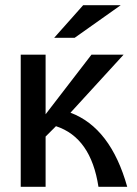

<svg xmlns="http://www.w3.org/2000/svg" viewBox="-20 -721 530 741"><path d="M189 -575H268L446 -701H301ZM156 -194 196 -234Q331 -190 360 0H471Q407 -228 252 -286L457 -510H333L156 -280V-510H60V0H156Z"/></svg>

Font: Sawarabi Gothic
Style: Regular
Weight: 400
Designer: mshio (mshio@users.sourceforge.jp)
Version: Version 20141215